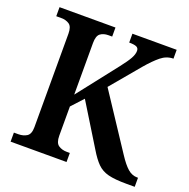

<svg xmlns="http://www.w3.org/2000/svg" viewBox="-127 -836 942 958"><g transform="rotate(20 344.0 -357.0)"><path d="M29 0V-48H52Q79 -48 97.5 -60Q116 -72 116 -109V-605Q116 -642 98.5 -654Q81 -666 55 -666H29V-714H326V-666H306Q280 -666 263.5 -653.5Q247 -641 247 -603V-329L413 -541Q442 -578 454.5 -600.5Q467 -623 467 -641Q467 -656 455 -661.5Q443 -667 416 -667V-714H651V-667Q615 -667 585 -642.5Q555 -618 520 -577L390 -422L582 -131Q610 -88 633 -68Q656 -48 684 -48H688V0H644Q582 0 547 -9Q512 -18 488.5 -41.5Q465 -65 440 -107L304 -328L247 -266V-111Q247 -73 265.5 -60.5Q284 -48 310 -48H326V0Z"/></g></svg>

Font: Noto Serif Georgian SemiCondensed SemiBold
Style: Regular
Weight: 600
Width: 4
Designer: Monotype Design Team, Akaki Razmadze
Foundry: Google LLC
Version: Version 2.003; ttfautohint (v1.8.4.7-5d5b)